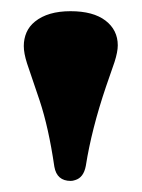

<svg xmlns="http://www.w3.org/2000/svg" viewBox="-20 -727 253 343"><path d="M106.4 -403.8Q81.5 -403.8 77.1 -429.2Q66.9 -499 50.8 -547.4L28.3 -613.8Q22.5 -631.8 22.5 -644.8Q22.5 -657.7 27.3 -668.9Q32.2 -680.2 42.5 -688.5Q65.4 -707 106 -707Q146.5 -707 168.5 -690.2Q190.4 -673.3 190.4 -646Q190.4 -634.3 184.6 -616.2L169.4 -572.3Q143.6 -496.1 133.3 -430.7Q129.4 -409.7 114.3 -405.3Q109.9 -403.8 106.4 -403.8Z"/></svg>

Font: Limelight
Style: Regular
Weight: 400
Designer: Nicole Fally
Foundry: Nicole Fally
Version: Version 1.002